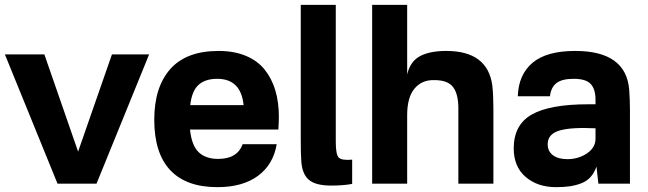

<svg xmlns="http://www.w3.org/2000/svg" viewBox="-22 -750 2647 784"><path d="M586.9 -527.8 372.1 0H212.9L-2 -527.8H159.2L296.9 -130.9L435.1 -527.8Z M870.6 -542Q934.1 -542 981.9 -522Q1029.8 -502 1058.8 -465.6Q1087.9 -429.2 1102.3 -380.9Q1116.7 -332.5 1116.7 -272.9Q1116.7 -255.4 1114.7 -221.2H753.9Q760.3 -156.7 788.8 -128.9Q817.4 -101.1 868.7 -101.1Q946.8 -101.1 968.8 -161.1H1107.9Q1093.8 -77.6 1031 -31.7Q968.3 14.2 865.7 14.2Q738.3 14.2 673.1 -55.2Q607.9 -124.5 607.9 -261.2Q607.9 -394 673.3 -468Q738.8 -542 870.6 -542ZM754.9 -320.8H972.7Q961.9 -428.2 864.7 -428.2Q815.9 -428.2 788.6 -403.3Q761.2 -378.4 754.9 -320.8Z M1349.1 -169.9Q1349.1 -119.1 1361.1 -106.7Q1373 -94.2 1416 -98.1V1Q1379.4 7.8 1330.1 7.8Q1265.6 7.8 1238 -16.8Q1210.4 -41.5 1208 -97.2Q1206.1 -122.1 1206.1 -183.1V-730H1349.1Z M1640.6 -730V-445.8Q1652.8 -499 1692.6 -520.5Q1732.4 -542 1800.3 -542Q1969.2 -542 1988.3 -400.9Q1992.7 -360.4 1992.7 -306.2V0H1849.6V-308.1Q1849.6 -365.2 1828.4 -394Q1807.1 -422.9 1751.5 -422.9Q1700.7 -424.3 1670.7 -388.4Q1640.6 -352.5 1640.6 -279.8V0H1497.6V-730Z M2326.7 -542Q2535.6 -542 2547.4 -381.8Q2550.3 -341.3 2550.3 -299.8V0H2421.4L2413.6 -69.8Q2404.8 -43.9 2389.2 -26.9Q2373.5 -9.8 2350.8 -1.2Q2328.1 7.3 2304.4 10.7Q2280.8 14.2 2248.5 14.2Q2172.9 14.2 2124.3 -27.6Q2075.7 -69.3 2075.7 -144Q2075.7 -240.7 2149.7 -282.5Q2223.6 -324.2 2380.4 -324.2H2409.7V-342.8Q2409.7 -385.3 2390.4 -406.7Q2371.1 -428.2 2320.3 -428.2Q2273.4 -428.2 2250.7 -411.1Q2228 -394 2223.6 -356.9H2092.3Q2095.2 -445.3 2152.6 -493.7Q2210 -542 2326.7 -542ZM2214.4 -161.1Q2214.4 -132.3 2235.8 -116.2Q2257.3 -100.1 2294.4 -100.1Q2339.4 -100.1 2374.5 -123.5Q2409.7 -147 2409.7 -184.1V-226.1Q2309.6 -231 2262 -216.8Q2214.4 -202.6 2214.4 -161.1Z"/></svg>

Font: Nacelle Bold
Style: Regular
Weight: 700
Designer: Sora Sagano
Foundry: Sora Sagano
Version: Version 1.000;FEAKit 1.0